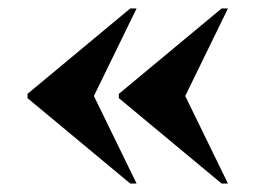

<svg xmlns="http://www.w3.org/2000/svg" viewBox="-20 -497 623 454"><path d="M504 -63H519L418 -270L519 -477H504L261 -275V-265ZM288 -63H303L202 -270L303 -477H288L45 -275V-265Z"/></svg>

Font: Noto Serif Display Black
Style: Regular
Weight: 900
Designer: Monotype Design Team
Foundry: Monotype Imaging Inc.
Version: Version 2.009